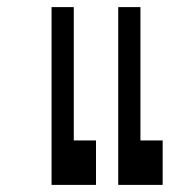

<svg xmlns="http://www.w3.org/2000/svg" viewBox="-20 -520 540 540"><path d="M187.5 -125H250V0H125V-500H187.5ZM312.5 -500H375V-125H437.5V0H312.5Z"/></svg>

Font: 寒蝉点阵体 16px
Style: Regular
Weight: 400
Designer: Designed by Warren2060
Foundry: ChillType
Version: Version 1.000